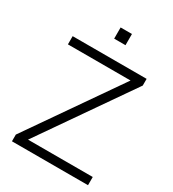

<svg xmlns="http://www.w3.org/2000/svg" viewBox="-210 -1001 1003 1115"><g transform="rotate(30 291.0 -444.0)"><path d="M49 0V-45L469 -650H49V-705H545V-660L125 -55H559V0ZM265 -813V-888H341V-813Z"/></g></svg>

Font: Nunito Sans Light
Style: Regular
Weight: 300
Designer: Vernon Adams
Foundry: Vernon Adams
Version: Version 3.101; ttfautohint (v1.8.4.7-5d5b);gftools[0.9.27]